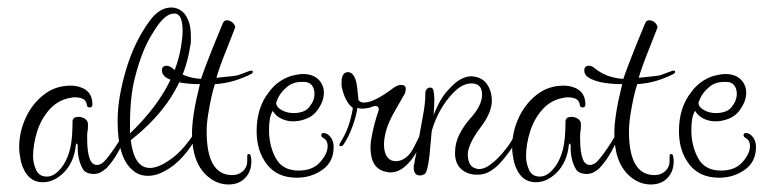

<svg xmlns="http://www.w3.org/2000/svg" viewBox="-20 -469 2032 511"><path d="M94 16Q51 16 36 -38Q34 -48 32.5 -57.5Q31 -67 31 -77Q31 -117 48 -154.5Q65 -192 96 -216.5Q127 -241 167 -241H175Q177 -240 182 -240Q226 -232 226 -191Q226 -183 219 -183Q211 -183 211 -191Q209 -202 200.5 -206Q192 -210 178 -210Q172 -210 170 -209Q136 -204 113 -179Q90 -154 79 -119.5Q68 -85 68 -52Q68 -35 76 -17Q84 1 105 1Q119 1 132 -10.5Q145 -22 154 -39Q165 -60 169 -85Q173 -110 173 -145Q173 -158 189 -158Q198 -158 206 -153Q213 -148 214 -141Q214 -136 214 -130.5Q214 -125 213 -120Q212 -115 212 -109Q212 -103 212 -98Q212 -64 219 -46Q225 -30 238 -30Q248 -30 257 -39Q264 -46 275 -61Q286 -76 296 -92Q306 -108 310 -117Q313 -122 316 -122Q318 -122 319.5 -119.5Q321 -117 319 -113Q308 -89 294.5 -64.5Q281 -40 263 -21Q256 -15 248 -10.5Q240 -6 229 -6Q220 -6 211.5 -9.5Q203 -13 199 -22Q192 -35 189 -51Q186 -67 187 -82Q185 -87 184 -87Q182 -87 182 -83Q177 -37 150 -10Q124 16 94 16Z M374 -1Q349 -1 332 -17Q293 -50 293 -147Q293 -180 299 -214Q305 -248 315 -282Q337 -357 378 -413Q404 -449 436 -449Q458 -449 473 -430Q488 -409 488 -373V-360Q488 -356 487.5 -352.5Q487 -349 486 -345Q465 -203 328 -96Q337 -22 379 -22Q402 -22 434 -45Q469 -69 504 -125Q507 -129 508 -129Q511 -129 511 -122Q511 -119 509 -115Q470 -40 417 -13Q395 -1 374 -1ZM326 -114Q443 -226 462 -346Q464 -358 465 -368.5Q466 -379 466 -388Q466 -408 461 -420.5Q456 -433 443 -433Q418 -433 389 -385Q372 -359 360 -328.5Q348 -298 339 -262Q326 -211 326 -139Z M588 22Q557 22 531 -1Q491 -37 491 -114Q491 -137 496 -169Q501 -201 512 -245Q488 -245 464.5 -248.5Q441 -252 423 -262Q411 -270 411 -281Q411 -294 423 -294Q431 -294 438 -288Q469 -262 515 -259Q517 -266 531 -303Q545 -340 573 -407Q576 -415 584 -415Q592 -415 599 -409Q606 -402 606 -396L586 -345Q563 -288 556 -262L585 -265Q591 -266 598.5 -266.5Q606 -267 614 -269Q625 -273 631.5 -275.5Q638 -278 641 -279Q645 -281 648 -281Q653 -281 653 -278Q653 -276 650 -273Q629 -262 605 -254.5Q581 -247 552 -245Q548 -234 543 -212Q538 -190 534 -165Q530 -140 530 -119Q530 -3 598 -3Q616 -3 628 -15Q638 -25 638 -40V-49Q638 -57 639 -58Q640 -59 642 -59Q646 -59 647 -55Q649 -49 649 -40Q649 -11 631 6Q615 22 588 22Z M770 4Q718 4 690.5 -31.5Q663 -67 663 -120Q663 -182 695 -223Q718 -255 755 -267Q764 -269 771.5 -270.5Q779 -272 786 -272Q813 -272 827.5 -257.5Q842 -243 842 -222Q842 -197 821 -171Q811 -159 794 -152.5Q777 -146 760 -146Q744 -146 729 -153Q714 -160 706 -174Q700 -164 698 -151.5Q696 -139 696 -122Q696 -81 714 -48Q732 -15 775 -15Q812 -15 832 -37.5Q852 -60 852 -80Q852 -96 840 -102Q835 -105 835 -109Q835 -115 841 -115Q851 -115 859.5 -104.5Q868 -94 868 -78Q868 -38 838 -17Q808 4 770 4ZM762 -168Q773 -168 784.5 -171.5Q796 -175 803 -184Q817 -201 817 -219Q817 -233 810 -242Q803 -251 789 -251H783Q757 -251 741 -235Q723 -220 715 -196Q715 -184 729.5 -176Q744 -168 762 -168Z M1019 -10Q1017 -10 1013.5 -10.5Q1010 -11 1006 -12Q966 -21 966 -77Q966 -82 966.5 -87.5Q967 -93 968 -98Q971 -117 976 -136.5Q981 -156 988 -176V-178Q988 -187 979 -187Q974 -187 966 -183Q954 -180 946 -180H940Q937 -180 931 -182Q929 -163 918.5 -133.5Q908 -104 894 -84Q892 -80 887 -80Q880 -80 886 -90Q903 -117 910.5 -143.5Q918 -170 919 -182Q899 -196 890 -236Q889 -238 889 -243V-249Q889 -277 906 -277Q919 -277 926 -258Q929 -250 930.5 -236.5Q932 -223 934 -203Q938 -196 949 -196Q976 -196 1027 -235Q1038 -243 1048 -243Q1060 -243 1060 -232Q1060 -231 1059.5 -228Q1059 -225 1058 -221L1030 -172Q1015 -146 1008.5 -124Q1002 -102 1002 -85Q1002 -51 1022 -42Q1026 -41 1029 -40.5Q1032 -40 1034 -40Q1047 -40 1060 -49.5Q1073 -59 1083 -80L1094 -102L1106 -123Q1107 -127 1111 -127Q1113 -127 1115 -124.5Q1117 -122 1116 -120Q1113 -114 1106 -100Q1099 -86 1092.5 -72.5Q1086 -59 1083 -55Q1053 -10 1019 -10Z M1098 -2Q1081 -2 1081 -24Q1081 -30 1082 -31L1091 -78Q1093 -89 1095 -101Q1097 -113 1099 -124Q1104 -150 1108 -174Q1112 -198 1112 -219V-221Q1112 -228 1116 -232Q1120 -236 1125 -236Q1133 -236 1134 -226Q1135 -221 1135.5 -215.5Q1136 -210 1136 -203Q1136 -196 1135.5 -186.5Q1135 -177 1134 -163Q1146 -192 1155.5 -207Q1165 -222 1177 -234Q1206 -266 1235 -266Q1265 -264 1278 -242Q1289 -225 1289 -201Q1289 -169 1259 -130Q1241 -106 1233 -88Q1225 -70 1225 -59Q1225 -32 1240 -23Q1244 -22 1247 -20.5Q1250 -19 1254 -19Q1268 -19 1281.5 -28.5Q1295 -38 1305 -48Q1316 -59 1329.5 -76.5Q1343 -94 1354 -119Q1357 -125 1360 -125Q1366 -125 1363 -114Q1352 -88 1337.5 -68Q1323 -48 1311 -35Q1300 -23 1285 -13.5Q1270 -4 1250 -4Q1224 -4 1207.5 -19Q1191 -34 1191 -62Q1191 -88 1202.5 -111Q1214 -134 1231 -153Q1263 -188 1263 -217Q1263 -247 1235 -247Q1215 -247 1196 -231Q1177 -215 1158 -186Q1147 -168 1140 -151.5Q1133 -135 1129 -120L1123 -55Q1118 -9 1109 -5Q1103 -2 1098 -2Z M1406 16Q1363 16 1348 -38Q1346 -48 1344.5 -57.5Q1343 -67 1343 -77Q1343 -117 1360 -154.5Q1377 -192 1408 -216.5Q1439 -241 1479 -241H1487Q1489 -240 1494 -240Q1538 -232 1538 -191Q1538 -183 1531 -183Q1523 -183 1523 -191Q1521 -202 1512.5 -206Q1504 -210 1490 -210Q1484 -210 1482 -209Q1448 -204 1425 -179Q1402 -154 1391 -119.5Q1380 -85 1380 -52Q1380 -35 1388 -17Q1396 1 1417 1Q1431 1 1444 -10.5Q1457 -22 1466 -39Q1477 -60 1481 -85Q1485 -110 1485 -145Q1485 -158 1501 -158Q1510 -158 1518 -153Q1525 -148 1526 -141Q1526 -136 1526 -130.5Q1526 -125 1525 -120Q1524 -115 1524 -109Q1524 -103 1524 -98Q1524 -64 1531 -46Q1537 -30 1550 -30Q1560 -30 1569 -39Q1576 -46 1587 -61Q1598 -76 1608 -92Q1618 -108 1622 -117Q1625 -122 1628 -122Q1630 -122 1631.5 -119.5Q1633 -117 1631 -113Q1620 -89 1606.5 -64.5Q1593 -40 1575 -21Q1568 -15 1560 -10.5Q1552 -6 1541 -6Q1532 -6 1523.5 -9.5Q1515 -13 1511 -22Q1504 -35 1501 -51Q1498 -67 1499 -82Q1497 -87 1496 -87Q1494 -87 1494 -83Q1489 -37 1462 -10Q1436 16 1406 16Z M1712 22Q1681 22 1655 -1Q1615 -37 1615 -114Q1615 -137 1620 -169Q1625 -201 1636 -245Q1612 -245 1588.5 -248.5Q1565 -252 1547 -262Q1535 -270 1535 -281Q1535 -294 1547 -294Q1555 -294 1562 -288Q1593 -262 1639 -259Q1641 -266 1655 -303Q1669 -340 1697 -407Q1700 -415 1708 -415Q1716 -415 1723 -409Q1730 -402 1730 -396L1710 -345Q1687 -288 1680 -262L1709 -265Q1715 -266 1722.5 -266.5Q1730 -267 1738 -269Q1749 -273 1755.5 -275.5Q1762 -278 1765 -279Q1769 -281 1772 -281Q1777 -281 1777 -278Q1777 -276 1774 -273Q1753 -262 1729 -254.5Q1705 -247 1676 -245Q1672 -234 1667 -212Q1662 -190 1658 -165Q1654 -140 1654 -119Q1654 -3 1722 -3Q1740 -3 1752 -15Q1762 -25 1762 -40V-49Q1762 -57 1763 -58Q1764 -59 1766 -59Q1770 -59 1771 -55Q1773 -49 1773 -40Q1773 -11 1755 6Q1739 22 1712 22Z M1894 4Q1842 4 1814.5 -31.5Q1787 -67 1787 -120Q1787 -182 1819 -223Q1842 -255 1879 -267Q1888 -269 1895.5 -270.5Q1903 -272 1910 -272Q1937 -272 1951.5 -257.5Q1966 -243 1966 -222Q1966 -197 1945 -171Q1935 -159 1918 -152.5Q1901 -146 1884 -146Q1868 -146 1853 -153Q1838 -160 1830 -174Q1824 -164 1822 -151.5Q1820 -139 1820 -122Q1820 -81 1838 -48Q1856 -15 1899 -15Q1936 -15 1956 -37.5Q1976 -60 1976 -80Q1976 -96 1964 -102Q1959 -105 1959 -109Q1959 -115 1965 -115Q1975 -115 1983.5 -104.5Q1992 -94 1992 -78Q1992 -38 1962 -17Q1932 4 1894 4ZM1886 -168Q1897 -168 1908.5 -171.5Q1920 -175 1927 -184Q1941 -201 1941 -219Q1941 -233 1934 -242Q1927 -251 1913 -251H1907Q1881 -251 1865 -235Q1847 -220 1839 -196Q1839 -184 1853.5 -176Q1868 -168 1886 -168Z"/></svg>

Font: Puppies Play
Style: Regular
Weight: 400
Designer: Robert E. Leuschke
Foundry: Robert E. Leuschke
Version: Version 1.010; ttfautohint (v1.8.3)